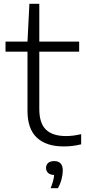

<svg xmlns="http://www.w3.org/2000/svg" viewBox="-20 -760 454 1009"><path d="M406.5 -55V-1.5Q381 4.5 359.8 7Q338.5 9.5 314.5 9.5Q222.5 9.5 173.5 -36.8Q124.5 -83 124.5 -177V-488.5H9V-541.5H124.5L134.5 -740H186.5V-541.5H396V-488.5H186.5V-188Q186.5 -112.5 221.5 -78.8Q256.5 -45 326 -45Q345 -45 363.5 -47.2Q382 -49.5 406.5 -55ZM310 136Q310 156.5 303.5 181.5Q297 206.5 284.5 229H246Q262.5 188.5 264.5 159.5Q244.5 159 233.2 149Q222 139 222 122.5Q222 106 233.2 96.2Q244.5 86.5 264.5 86.5Q287 86.5 298.5 99Q310 111.5 310 136Z"/></svg>

Font: Encode Sans Expanded Light
Style: Regular
Weight: 300
Width: 7
Designer: Multiple Designers
Foundry: Impallari Type
Version: Version 2.000